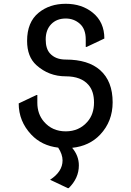

<svg xmlns="http://www.w3.org/2000/svg" viewBox="-20 -767 689 1007"><path d="M78.1 -224.6 170.9 -268.6H175.8V-228.5Q175.8 -168.9 210.9 -128.4Q254.4 -78.1 324.7 -78.1Q394.5 -78.1 438.5 -128.4Q473.1 -168 473.1 -229.5Q473.1 -287.6 444.8 -320.8Q405.8 -366.7 324.7 -366.7Q235.8 -366.7 170.9 -425.3Q122.1 -469.2 122.1 -552.7Q122.1 -650.9 182.6 -700.2Q240.2 -747.1 324.7 -747.1Q409.2 -747.1 466.8 -700.2Q527.3 -650.9 527.3 -564.9L434.6 -521H429.7V-560.1Q429.7 -615.7 397.9 -643.1Q367.2 -669.9 324.7 -669.9Q277.3 -669.9 248.5 -640.1Q219.7 -610.4 219.7 -560.1Q219.7 -511.7 241.7 -487.3Q271 -454.6 324.7 -454.6Q442.9 -454.6 505.4 -398.9Q570.8 -340.8 570.8 -230.5Q570.8 -130.4 505.4 -61Q448.7 -1 358.4 8.3Q393.6 49.8 393.6 100.6Q393.6 167.5 340.3 219.7H335.4L242.7 175.8Q308.1 133.3 308.1 74.2Q308.1 42.5 285.2 7.3Q198.7 -2.9 144 -61Q78.1 -130.9 78.1 -224.6Z"/></svg>

Font: Nova Round
Style: Book
Weight: 400
Version: Version 2.000